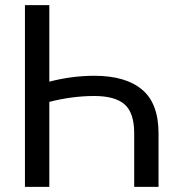

<svg xmlns="http://www.w3.org/2000/svg" viewBox="-20 -731 729 751"><path d="M77.6 -710.9H172.9V-411.6Q261.2 -434.6 349.1 -434.6Q471.2 -434.6 535.6 -380.6Q600.1 -326.7 600.1 -209.5V0H504.9V-209.5Q504.9 -290 467.3 -322.8Q429.7 -355.5 349.1 -355.5Q262.2 -355.5 172.9 -332.5V0H77.6Z"/></svg>

Font: Bert Sans Medium
Style: Regular
Weight: 500
Designer: Christian Robertson, Adam Twardoch, & Cristiano Sobral
Foundry: Google
Version: Version 12.135;January 10, 2020;FontCreator 12.0.0.2547 64-b